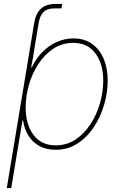

<svg xmlns="http://www.w3.org/2000/svg" viewBox="-20 -744 618 968"><path d="M122.6 -445.3 138.2 -542.5 152.3 -627.4Q160.6 -677.2 187 -700.7Q213.4 -724.1 258.3 -724.1Q265.1 -724.1 275.1 -724.1Q285.2 -724.1 293.5 -724.1L289.6 -701.7Q280.3 -701.7 270.5 -701.7Q260.7 -701.7 254.4 -701.7Q219.2 -701.7 200.4 -684.6Q181.6 -667.5 174.8 -627.4L160.6 -542.5L145 -445.3ZM14.2 204.1 138.2 -542.5H160.6L137.2 -402.8H139.6Q160.6 -447.8 193.1 -481Q225.6 -514.2 266.1 -532.2Q306.6 -550.3 350.1 -550.3Q404.8 -550.3 443.4 -523.2Q481.9 -496.1 502.4 -448.2Q522.9 -400.4 522.9 -337.9Q522.9 -277.3 504.9 -215.6Q486.8 -153.8 452.6 -102.5Q418.5 -51.3 369.9 -20Q321.3 11.2 260.3 11.2Q215.3 11.2 180.7 -6.8Q146 -24.9 124.5 -58.3Q103 -91.8 96.2 -136.7H93.3L36.6 204.1ZM260.7 -11.2Q316.4 -11.2 360.6 -40.5Q404.8 -69.8 436 -117.7Q467.3 -165.5 483.9 -223.1Q500.5 -280.8 500.5 -337.4Q500.5 -422.4 460.9 -475.1Q421.4 -527.8 349.6 -527.8Q293.5 -527.8 249.3 -498.8Q205.1 -469.7 173.6 -421.6Q142.1 -373.5 125.7 -315.9Q109.4 -258.3 109.4 -201.7Q109.4 -117.2 148.7 -64.2Q188 -11.2 260.7 -11.2Z"/></svg>

Font: Inter 16pt Thin
Style: Italic
Weight: 250
Italic angle: -9.3988°
Version: Version 4.001;git-66647c0bb